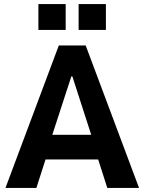

<svg xmlns="http://www.w3.org/2000/svg" viewBox="-20 -930 715 950"><path d="M7 0 271 -705H404L668 0H511L448 -196L503 -141H167L223 -196L160 0ZM333 -552 229 -233 214 -263H456L441 -233L338 -552ZM369 -782V-910H504V-782ZM170 -782V-910H305V-782Z"/></svg>

Font: Nunito Sans 7pt Condensed ExtraBold
Style: Regular
Weight: 800
Width: 3
Designer: Vernon Adams
Foundry: Vernon Adams
Version: Version 3.101;gftools[0.9.27]